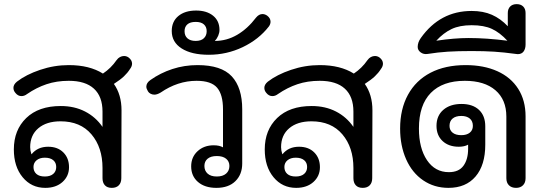

<svg xmlns="http://www.w3.org/2000/svg" viewBox="-20 -899 2626 929"><path d="M619 -591Q619 -578 609 -565Q597 -546 579.5 -529.5Q562 -513 531 -493Q568 -441 568 -365L567 -37Q567 -15 555 -2.5Q543 10 521 10Q499 10 487.5 -2.5Q476 -15 476 -37V-86Q476 -186 422.5 -249Q369 -312 273 -312Q205 -312 165.5 -278.5Q126 -245 126 -187Q126 -171 132 -153H133Q162 -189 213 -189Q259 -189 286.5 -161.5Q314 -134 314 -90Q314 -47 282.5 -18.5Q251 10 199 10Q132 10 89.5 -41.5Q47 -93 47 -176Q47 -270 107 -328Q167 -386 274 -386Q340 -386 391.5 -359.5Q443 -333 476 -285V-359Q476 -432 434.5 -470Q393 -508 313 -508Q254 -508 205 -491.5Q156 -475 111 -444Q98 -434 84 -434Q67 -434 55 -449Q45 -460 45 -474Q45 -490 62 -504Q106 -538 174 -561Q242 -584 313 -584Q413 -584 478 -543Q517 -569 544 -608Q551 -618 560.5 -623Q570 -628 580 -628Q592 -628 602 -621Q619 -608 619 -591ZM142 -91Q142 -70 156 -57.5Q170 -45 197 -45Q223 -45 237.5 -57.5Q252 -70 252 -91Q252 -112 237.5 -124Q223 -136 197 -136Q172 -136 157 -123.5Q142 -111 142 -91Z M905 -94Q905 -139 936 -167.5Q967 -196 1014 -196Q1042 -196 1059 -186V-370Q1059 -441 1030.5 -474.5Q1002 -508 931 -508Q840 -508 757 -451Q740 -441 727 -441Q717 -441 708.5 -445.5Q700 -450 696 -457Q688 -470 688 -480Q688 -498 708 -512Q756 -546 814 -565Q872 -584 936 -584Q1051 -584 1101.5 -529.5Q1152 -475 1152 -370V-108Q1152 -55 1119 -22.5Q1086 10 1027 10Q971 10 938 -18.5Q905 -47 905 -94ZM1090 -96Q1090 -118 1074 -131Q1058 -144 1029 -144Q1000 -144 984.5 -131Q969 -118 969 -96Q969 -73 984.5 -59Q1000 -45 1029 -45Q1058 -45 1074 -59Q1090 -73 1090 -96Z M811 -749Q811 -795 843 -821.5Q875 -848 929 -848Q980 -848 1011 -823Q1042 -798 1042 -754Q1042 -741 1036 -726.5Q1030 -712 1020 -702V-701Q1077 -701 1127.5 -730.5Q1178 -760 1219 -814Q1233 -831 1250 -831Q1262 -831 1273 -823Q1289 -811 1289 -794Q1289 -782 1281 -771Q1232 -708 1154.5 -671Q1077 -634 990 -634Q907 -634 859 -664.5Q811 -695 811 -749ZM980 -748Q980 -769 966.5 -781Q953 -793 927 -793Q900 -793 886.5 -781Q873 -769 873 -748Q873 -726 887 -713.5Q901 -701 927 -701Q953 -701 966.5 -714Q980 -727 980 -748Z M1833 -591Q1833 -578 1823 -565Q1811 -546 1793.5 -529.5Q1776 -513 1745 -493Q1782 -441 1782 -365L1781 -37Q1781 -15 1769 -2.5Q1757 10 1735 10Q1713 10 1701.5 -2.5Q1690 -15 1690 -37V-86Q1690 -186 1636.5 -249Q1583 -312 1487 -312Q1419 -312 1379.5 -278.5Q1340 -245 1340 -187Q1340 -171 1346 -153H1347Q1376 -189 1427 -189Q1473 -189 1500.5 -161.5Q1528 -134 1528 -90Q1528 -47 1496.5 -18.5Q1465 10 1413 10Q1346 10 1303.5 -41.5Q1261 -93 1261 -176Q1261 -270 1321 -328Q1381 -386 1488 -386Q1554 -386 1605.5 -359.5Q1657 -333 1690 -285V-359Q1690 -432 1648.5 -470Q1607 -508 1527 -508Q1468 -508 1419 -491.5Q1370 -475 1325 -444Q1312 -434 1298 -434Q1281 -434 1269 -449Q1259 -460 1259 -474Q1259 -490 1276 -504Q1320 -538 1388 -561Q1456 -584 1527 -584Q1627 -584 1692 -543Q1731 -569 1758 -608Q1765 -618 1774.5 -623Q1784 -628 1794 -628Q1806 -628 1816 -621Q1833 -608 1833 -591ZM1356 -91Q1356 -70 1370 -57.5Q1384 -45 1411 -45Q1437 -45 1451.5 -57.5Q1466 -70 1466 -91Q1466 -112 1451.5 -124Q1437 -136 1411 -136Q1386 -136 1371 -123.5Q1356 -111 1356 -91Z M1916 -277Q1916 -371 1954 -440.5Q1992 -510 2063 -547Q2134 -584 2233 -584Q2321 -584 2386.5 -554.5Q2452 -525 2487.5 -469Q2523 -413 2523 -336V-37Q2523 -15 2510.5 -2.5Q2498 10 2477 10Q2455 10 2442.5 -2.5Q2430 -15 2430 -37V-335Q2430 -417 2377 -462.5Q2324 -508 2229 -508Q2122 -508 2064.5 -449.5Q2007 -391 2007 -277Q2007 -182 2046 -124Q2085 -66 2152 -66Q2200 -66 2222.5 -97Q2245 -128 2245 -179V-199Q2227 -189 2200 -189Q2151 -189 2121.5 -216.5Q2092 -244 2092 -290Q2092 -339 2125 -367.5Q2158 -396 2213 -396Q2267 -396 2297.5 -367.5Q2328 -339 2328 -288V-199Q2328 -100 2281 -45Q2234 10 2150 10Q2081 10 2027.5 -26.5Q1974 -63 1945 -128.5Q1916 -194 1916 -277ZM2268 -290Q2268 -313 2253 -325.5Q2238 -338 2212 -338Q2185 -338 2170 -325.5Q2155 -313 2155 -290Q2155 -269 2170 -257Q2185 -245 2212 -245Q2238 -245 2253 -257Q2268 -269 2268 -290Z M2001 -672Q2001 -694 2016 -715Q2109 -846 2262 -846Q2318 -846 2360 -827.5Q2402 -809 2437 -772V-836Q2437 -856 2448.5 -867.5Q2460 -879 2480 -879Q2500 -879 2511.5 -867.5Q2523 -856 2523 -836V-684Q2523 -663 2513.5 -650Q2504 -637 2485 -637L2476 -638Q2418 -646 2370.5 -649Q2323 -652 2262 -652Q2195 -652 2147 -649Q2099 -646 2049 -638Q2030 -635 2015.5 -645.5Q2001 -656 2001 -672ZM2247 -715Q2334 -715 2435 -702Q2399 -741 2360.5 -759Q2322 -777 2262 -777Q2204 -777 2165 -758.5Q2126 -740 2091 -702Q2179 -715 2247 -715Z"/></svg>

Font: Kodchasan Medium
Style: Regular
Weight: 500
Designer: Katatrad Aksorn Co.,Ltd.
Foundry: Cadson Demak Co.,Ltd.
Version: Version 1.000; ttfautohint (v1.6)